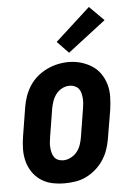

<svg xmlns="http://www.w3.org/2000/svg" viewBox="-55 -825 610 875"><g transform="rotate(-5 250.0 -387.5)"><path d="M205 8Q176 8 148 2Q120 -4 97 -19.5Q74 -35 58.5 -58Q43 -81 36 -108Q29 -135 29.5 -164.5Q30 -194 35 -223L56 -353Q60 -378 68.5 -402.5Q77 -427 91.5 -449.5Q106 -472 126.5 -489.5Q147 -507 171 -518.5Q195 -530 220 -535.5Q245 -541 271 -541Q300 -541 327.5 -533Q355 -525 378 -510Q401 -495 416.5 -472Q432 -449 439.5 -422Q447 -395 446 -365.5Q445 -336 441 -307L419 -177Q415 -152 406.5 -127.5Q398 -103 383.5 -81Q369 -59 348.5 -41Q328 -23 304.5 -11.5Q281 0 255.5 4Q230 8 205 8ZM208 -97Q225 -97 242 -105.5Q259 -114 270.5 -128Q282 -142 288 -159Q294 -176 297 -194L318 -324Q320 -336 321 -348Q322 -360 321 -372Q320 -384 317 -395.5Q314 -407 307 -415.5Q300 -424 289 -428.5Q278 -433 266 -433Q248 -433 231.5 -424.5Q215 -416 204 -401.5Q193 -387 187 -370Q181 -353 178 -336L157 -206Q155 -194 154 -182Q153 -170 154 -158.5Q155 -147 158 -135.5Q161 -124 167.5 -115Q174 -106 185 -101.5Q196 -97 208 -97ZM277 -583 225 -637 385 -783 451 -717Z"/></g></svg>

Font: Iosevka Slab Extrabold Oblique
Style: Regular
Weight: 800
Italic angle: -9°
Monospace: yes
Designer: Belleve Invis
Foundry: Belleve Invis
Version: Version 11.1.1; ttfautohint (v1.8.3)